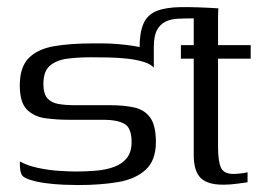

<svg xmlns="http://www.w3.org/2000/svg" viewBox="-20 -529 775 553"><path d="M37 -283Q37 -336 63 -362Q89 -388 136 -396Q183 -404 247 -404Q257 -404 277 -404Q297 -404 320 -402Q343 -400 363 -397Q383 -394 396.5 -389.5Q410 -385 416.5 -377Q423 -369 423 -354Q423 -349 423 -344Q423 -339 423 -334Q415 -344 394.5 -350.5Q374 -357 347 -360Q320 -363 291.5 -363.5Q263 -364 241 -364Q205 -364 174 -360Q143 -356 124 -340Q105 -324 105 -287Q105 -259 116.5 -246Q128 -233 148.5 -229.5Q169 -226 196 -226Q221 -226 247 -226Q273 -226 298 -226Q337 -226 366.5 -219.5Q396 -213 412.5 -190.5Q429 -168 429 -120Q429 -67 399.5 -40Q370 -13 319.5 -4.5Q269 4 205 4Q189 4 163.5 3Q138 2 111.5 -1.5Q85 -5 64 -12Q53 -16 47.5 -20Q42 -24 39.5 -34Q37 -44 37 -64Q59 -52 89 -45.5Q119 -39 149 -37Q179 -35 199 -35Q229 -35 257.5 -37.5Q286 -40 309 -48.5Q332 -57 345.5 -74Q359 -91 359 -120Q359 -161 338 -172.5Q317 -184 280 -184Q255 -184 229.5 -184Q204 -184 179 -184Q143 -184 110.5 -188.5Q78 -193 57.5 -213.5Q37 -234 37 -283ZM501 -399H538V-471Q538 -485 540.5 -492.5Q543 -500 549.5 -502.5Q556 -505 567 -505H609Q609 -503 608.5 -496.5Q608 -490 608 -478V-399H702V-360H608V-106Q608 -66 616 -47Q624 -28 653 -28Q659 -28 673.5 -29.5Q688 -31 693 -33V-4Q687 -3 664 0Q641 3 624 3Q596 3 579 -3.5Q562 -10 553.5 -21.5Q545 -33 541.5 -48.5Q538 -64 538 -81Q538 -98 538 -115V-360H501Q501 -370 501 -379.5Q501 -389 501 -399ZM382 -378V-391Q382 -436 393.5 -461.5Q405 -487 431.5 -497.5Q458 -508 501.5 -508.5Q545 -509 609 -505L605 -476H530Q510 -476 491 -475Q472 -474 456.5 -466.5Q441 -459 432 -442Q423 -425 423 -393V-339Z"/></svg>

Font: Genos
Style: Regular
Weight: 400
Designer: Robert E. Leuschke
Foundry: Robert E. Leuschke
Version: Version 1.010